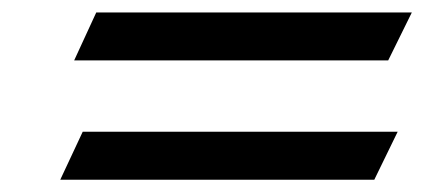

<svg xmlns="http://www.w3.org/2000/svg" viewBox="-20 -510 719 312"><path d="M649.2 -489.7 610.8 -411.8H100.5L136.4 -489.7ZM626.2 -295.9 588.2 -217.9H77.9L114.4 -295.9Z"/></svg>

Font: MM Jasmine
Style: Regular
Weight: 400
Designer: Khon Soe Zaw Thu
Version: Version 1.00 July 11, 2016, initial release